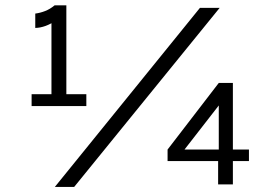

<svg xmlns="http://www.w3.org/2000/svg" viewBox="-20 -706 1040 735"><path d="M815 0V-104L833 -89.5H621.5V-133.5L817.5 -388.5H871.5V-124.5L860 -133.5H933V-89.5H860.5L871.5 -104V0ZM101 -300V-345.5H191L177 -331V-637.5L194 -628Q174.5 -614 154.5 -606.8Q134.5 -599.5 115 -599V-654Q134 -656.5 152.8 -663.8Q171.5 -671 189 -685.5H234V-331L219.5 -345.5H310.5V-300ZM817.5 -113.5V-331L837.5 -328L675 -119L673.5 -133.5H834.5ZM190 9.5 745.5 -676H821L264 9.5Z"/></svg>

Font: Karla Medium
Style: Regular
Weight: 500
Designer: Jonathan Pinhorn
Version: Version 2.001